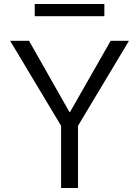

<svg xmlns="http://www.w3.org/2000/svg" viewBox="-20 -933 689 953"><path d="M327.1 -376 529.3 -730.5H620.1L367.2 -308.6V0H283.2V-308.6L30.3 -730.5H124L325.2 -376ZM152.3 -852.5V-913.1H498V-852.5Z"/></svg>

Font: Gen Shin Gothic Normal
Style: Regular
Weight: 300
Designer: [Source Han Sans]
Ryoko NISHIZUKA  (kana & ideographs); Paul D. Hunt (Latin, Greek & Cyrillic); Wenlong ZHANG  (bopomofo
Version: Version 1.002.20150607